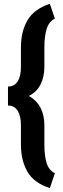

<svg xmlns="http://www.w3.org/2000/svg" viewBox="-20 -800 326 999"><path d="M239.3 178.7Q157.2 152.3 123 93.8Q88.9 35.2 88.9 -47.9Q88.9 -82 88.9 -148.4Q88.9 -196.3 72.3 -223.6Q54.7 -251 21.5 -251Q21.5 -263.7 21.5 -288.1Q21.5 -303.7 21.5 -349.6Q54.7 -349.6 72.3 -377Q88.9 -403.3 88.9 -452.1Q88.9 -485.4 88.9 -552.7Q88.9 -636.7 123 -694.3Q157.2 -752.9 239.3 -780.3Q248 -753.9 265.6 -703.1Q234.4 -687.5 222.7 -649.4Q210.9 -611.3 210.9 -552.7Q210.9 -519.5 210.9 -452.1Q210.9 -401.4 191.4 -361.3Q171.9 -322.3 130.9 -300.8Q170.9 -277.3 191.4 -238.3Q210.9 -199.2 210.9 -148.4Q210.9 -115.2 210.9 -47.9Q210.9 10.7 222.7 48.8Q234.4 85.9 265.6 101.6Q256.8 127 239.3 178.7Z"/></svg>

Font: Noto Sans Hebrew DECATHLON 
Style: Bold
Weight: 400
Designer: Monotype Design Team
Version: Version 2.000;GOOG;noto-fonts:20170220:a8a215d2e889